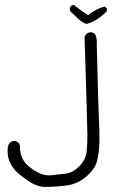

<svg xmlns="http://www.w3.org/2000/svg" viewBox="-20 -509 540 754"><path d="M399.9 -473.6Q397 -480 390.6 -483.4Q357.9 -474.1 330.1 -453.1L325.7 -450.2Q295.4 -468.3 272 -488.8H263.7Q257.3 -485.4 254.4 -478Q253.9 -476.6 253.9 -474.6Q253.9 -468.8 257.3 -463.4L288.6 -434.1Q302.2 -420.9 318.8 -415Q334.5 -418 355 -429.7Q376.5 -441.4 399.9 -465.3ZM312 -364.3Q323.2 -13.2 323.2 23.4Q323.2 60.1 320.3 86.4Q316.4 119.1 291 144.5Q265.6 169.9 237.8 172.9Q212.9 175.3 186.5 178.7Q180.2 179.7 172.9 179.7Q151.9 179.7 131.3 169.4Q105.5 157.2 84 135.7Q62.5 114.3 58.1 75.2Q58.6 71.8 58.6 69.3Q58.6 59.1 52.7 51.3L40.5 44.4Q40 44.4 39.6 44.4Q26.9 44.4 19.5 50.8Q11.7 59.6 10.3 71.3Q9.8 77.1 9.8 83Q9.8 110.4 20 130.9Q33.2 156.7 54.7 174.6Q76.2 192.4 100.3 207.3Q124.5 222.2 150.9 225.1Q196.8 225.1 240.7 219.5Q284.7 213.9 318.8 184.3Q353 154.8 360.8 124.3Q368.7 93.8 370.1 55.7Q370.6 41.5 370.6 31.7Q370.6 1.5 369.1 -22.5Q366.7 -67.9 359.9 -335L360.4 -342.8Q360.4 -360.8 353 -376L340.3 -382.3Q339.8 -382.3 337.9 -382.3Q335.9 -382.3 332 -381.8Q325.2 -380.4 318.8 -376Z"/></svg>

Font: NaikaiFont
Style: Light
Weight: 300
Version: Version 1.89